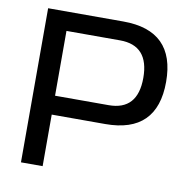

<svg xmlns="http://www.w3.org/2000/svg" viewBox="-76 -746 818 822"><g transform="rotate(10 332.5 -335.0)"><path d="M395 -669.9Q620.1 -669.9 620.1 -446.8Q620.1 -224.1 395 -224.1H162.1V0H67.9V-669.9ZM162.1 -306.2H395Q521 -306.2 521 -446.8Q521 -587.9 395 -587.9H162.1Z"/></g></svg>

Font: LT Wave Text
Style: Regular
Weight: 400
Designer: Daniel Lyons
Version: Version 2.5 (Glyphs App)